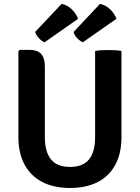

<svg xmlns="http://www.w3.org/2000/svg" viewBox="-20 -942 712 976"><path d="M597.5 -246Q597.5 -162.5 566.2 -104.5Q535 -46.5 476.5 -16.5Q418 13.5 335.5 13.5Q254 13.5 195.5 -16.5Q137 -46.5 105.2 -104.5Q73.5 -162.5 73.5 -246V-681.5L80.5 -688.5H130.5Q169.5 -688.5 188.8 -668.2Q208 -648 208 -603.5V-245.5Q208 -170.5 239 -132Q270 -93.5 336 -93.5Q402 -93.5 432.8 -132Q463.5 -170.5 463.5 -245.5V-683Q479.5 -686 497.2 -686.8Q515 -687.5 529 -687.5Q542 -687.5 562 -686.8Q582 -686 597.5 -683ZM488.5 -922.5Q519.5 -915 540.8 -893.8Q562 -872.5 572 -846.5L401 -727Q387 -733 372.5 -747.8Q358 -762.5 354 -779.5ZM293.5 -922.5Q324.5 -915 345.8 -893.8Q367 -872.5 377 -846.5L206.5 -727Q191.5 -733 177.5 -748.2Q163.5 -763.5 158.5 -779.5Z"/></svg>

Font: Signika Light SemiBold
Style: Regular
Weight: 600
Version: Version 2.003;gftools[0.9.32]